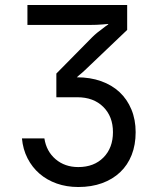

<svg xmlns="http://www.w3.org/2000/svg" viewBox="-20 -740 640 770"><path d="M288 -430Q342 -430 385.5 -414.5Q429 -399 459.5 -370.5Q490 -342 507 -301Q524 -260 524 -210Q524 -159 508 -118.5Q492 -78 462 -49.5Q432 -21 389.5 -5.5Q347 10 294 10Q247 10 207.5 -4Q168 -18 138.5 -43.5Q109 -69 90.5 -105Q72 -141 68 -185H158Q166 -133 203 -101.5Q240 -70 294 -70Q357 -70 395 -108.5Q433 -147 433 -210Q433 -273 394 -311.5Q355 -350 290 -350H206V-445L349 -590Q359 -600 370 -609Q381 -618 391 -625Q402 -634 414 -642V-644Q403 -643 391 -642Q380 -641 367.5 -640.5Q355 -640 341 -640H90V-720H490V-620L321 -459Q315 -453 309 -448Q303 -443 298 -439Q293 -434 288 -430Z"/></svg>

Font: JetBrainsMono NF
Style: Regular
Weight: 400
Monospace: yes
Designer: Philipp Nurullin, Konstantin Bulenkov
Foundry: JetBrains
Version: Version 1.0.2; ttfautohint (v1.8.3)